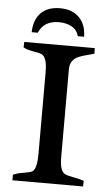

<svg xmlns="http://www.w3.org/2000/svg" viewBox="-56 -841 506 879"><g transform="rotate(5 197.0 -402.0)"><path d="M309.6 -38.6Q338.4 -33.7 360.8 -25.9L359.9 0H35.2V-25.4Q49.3 -31.7 60.8 -34.4Q72.3 -37.1 89.8 -40Q111.8 -43 122.1 -48.6Q132.3 -54.2 137.9 -73.7Q143.6 -93.3 143.6 -135.7V-502.9Q143.6 -543 136.7 -562Q129.9 -581.1 118.9 -586.4Q107.9 -591.8 86.4 -594.7Q68.8 -597.7 57.4 -600.6Q45.9 -603.5 33.2 -610.8L34.2 -635.7H357.9L358.9 -610.4Q348.6 -606.4 329.6 -602.1Q302.7 -595.2 286.6 -588.4Q270.5 -581.5 259.5 -567.1Q248.5 -552.7 248.5 -527.8V-127Q248.5 -89.8 255.1 -72.3Q261.7 -54.7 273.2 -48.8Q284.7 -43 309.6 -38.6ZM304.7 -683.1H276.4Q268.1 -712.4 242.9 -726.1Q217.8 -739.7 184.6 -739.7Q151.4 -739.7 128.2 -726.3Q105 -712.9 91.8 -683.1H64Q65.4 -740.2 96.4 -772Q127.4 -803.7 184.6 -803.7Q240.2 -803.7 272.5 -771.2Q304.7 -738.8 304.7 -683.1Z"/></g></svg>

Font: Radley
Style: Regular
Weight: 400
Designer: Vernon Adams
Foundry: Vernon Adams
Version: Version 1.003; ttfautohint (v1.6)